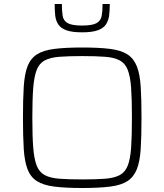

<svg xmlns="http://www.w3.org/2000/svg" viewBox="-20 -934 824 962"><path d="M392 8Q308 8 252.5 1Q197 -6 165 -26.5Q133 -47 118 -86Q103 -125 99 -188Q95 -251 95 -344Q95 -437 99 -500Q103 -563 118 -602Q133 -641 165 -661.5Q197 -682 252.5 -689Q308 -696 392 -696Q476 -696 531.5 -689Q587 -682 618.5 -661.5Q650 -641 665.5 -602Q681 -563 685 -500Q689 -437 689 -344Q689 -251 685 -188Q681 -125 665.5 -86Q650 -47 618.5 -26.5Q587 -6 531.5 1Q476 8 392 8ZM392 -35Q461 -35 506.5 -38.5Q552 -42 579.5 -56.5Q607 -71 620 -104Q633 -137 637 -194.5Q641 -252 641 -344Q641 -436 637 -493.5Q633 -551 620 -584Q607 -617 579.5 -631.5Q552 -646 506.5 -649.5Q461 -653 392 -653Q323 -653 277.5 -649.5Q232 -646 204.5 -631.5Q177 -617 164 -584Q151 -551 146.5 -493.5Q142 -436 142 -344Q142 -252 146.5 -194.5Q151 -137 164 -104Q177 -71 204.5 -56.5Q232 -42 277.5 -38.5Q323 -35 392 -35ZM392 -772Q340 -772 312 -782.5Q284 -793 271.5 -812.5Q259 -832 256.5 -857.5Q254 -883 254 -914H290Q290 -879 294 -854.5Q298 -830 319.5 -818Q341 -806 391 -806Q442 -806 463.5 -818Q485 -830 489.5 -854.5Q494 -879 494 -914H530Q530 -883 527 -857.5Q524 -832 511.5 -812.5Q499 -793 470.5 -782.5Q442 -772 392 -772Z"/></svg>

Font: Saira SemiExpanded ExtraLight
Style: Regular
Weight: 250
Width: 6
Designer: Hector Gatti with collaboration of the Omnibus-Type team
Foundry: Omnibus-Type
Version: Version 1.101